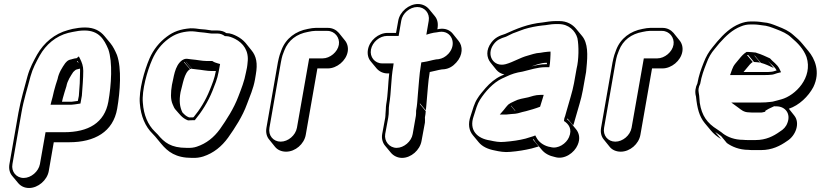

<svg xmlns="http://www.w3.org/2000/svg" viewBox="-20 -687 4091 957"><path d="M125 250C170 250 215 211 223 166L248 22H325C452 22 544 -30 564 -145C579 -231 587 -346 563 -413C554 -434 544 -455 530 -472L501 -507C480 -532 451 -550 404 -550C382 -550 361 -547 342 -543L319 -537C252 -519 199 -474 165 -415C147 -382 129 -350 117 -307C102 -249 84 -192 72 -126L27 131C23 154 28 175 41 190L71 226C84 241 102 250 125 250ZM289 -180 293 -197C298 -216 305 -238 311 -257C316 -285 332 -308 345 -328C349 -331 357 -341 363 -341C368 -342 374 -344 379 -345V-331C379 -293 377 -251 373 -209L368 -184C359 -183 348 -181 338 -180ZM372 -372 363 -382C364 -382 366 -382 367 -383C369 -379 370 -376 372 -372ZM362 -397C349 -396 340 -392 335 -391C315 -388 308 -374 305 -372C291 -352 273 -325 267 -293C261 -275 254 -253 249 -233L242 -203C240 -195 238 -189 236 -181L232 -165H336C346 -166 358 -167 368 -169L381 -171L388 -210C391 -252 395 -295 395 -334C395 -358 388 -376 380 -392L373 -406ZM98 200C61 200 35 168 42 131L87 -126C98 -190 117 -247 132 -306C143 -346 160 -377 178 -410C209 -465 258 -507 320 -523L343 -528C362 -532 381 -535 401 -535C473 -535 499 -491 520 -441C542 -377 535 -264 520 -180C501 -75 421 -28 299 -28H207L179 131C172 168 135 200 98 200Z M930 -546C880 -542 845 -530 811 -504C775 -477 745 -441 725 -395C700 -337 671 -236 677 -171C682 -108 704 -56 741 -20L754 -6L783 29C817 70 856 100 937 100C958 101 977 98 993 93C1045 76 1085 43 1117 -1C1151 -49 1189 -107 1211 -168C1225 -206 1243 -245 1251 -291L1255 -315C1265 -371 1258 -407 1233 -437L1204 -473C1192 -487 1176 -499 1160 -507C1146 -514 1129 -522 1108 -522C1096 -531 1081 -535 1065 -535H1035C1034 -535 1033 -535 1030 -536C1014 -539 994 -541 977 -542C962 -544 952 -546 930 -546ZM889 -127C876 -154 872 -184 880 -228C891 -266 898 -325 927 -342L897 -377C897 -378 898 -378 899 -378L928 -343C931 -344 933 -344 936 -344L907 -379H908L937 -344C943 -343 951 -342 961 -341C985 -339 1011 -333 1035 -333H1056C1049 -295 1038 -269 1025 -237C1005 -187 976 -140 945 -103H944C943 -102 943 -102 942 -102H922C908 -107 898 -117 889 -127ZM888 -387C849 -359 846 -297 837 -264C831 -227 829 -192 841 -166C845 -156 849 -146 858 -137C873 -121 887 -98 917 -87H919L943 -88H951C985 -129 1017 -179 1039 -234C1051 -265 1063 -291 1070 -330L1077 -368L1066 -371C1055 -374 1047 -377 1038 -383H1009C987 -383 962 -389 936 -391C926 -392 918 -393 912 -394H909C900 -394 893 -390 888 -387ZM1101 -507H1105C1122 -507 1138 -500 1152 -493C1192 -472 1222 -434 1214 -375C1213 -367 1213 -359 1211 -350L1206 -326C1198 -282 1183 -245 1168 -206C1146 -147 1109 -90 1076 -43C1046 -2 1009 28 961 44C947 49 930 51 910 50C832 50 799 23 766 -17L752 -31C717 -65 696 -114 692 -175C686 -236 714 -335 739 -391C758 -434 785 -468 819 -493C850 -516 881 -528 928 -531C950 -531 956 -529 973 -527C990 -526 1010 -523 1024 -521C1029 -520 1029 -520 1033 -520H1063C1078 -520 1090 -515 1101 -507Z M1504 -15 1562 -346H1614C1659 -346 1705 -384 1713 -429C1717 -451 1711 -472 1698 -487L1669 -523C1656 -538 1637 -548 1615 -548H1553C1542 -548 1530 -546 1515 -543C1454 -532 1405 -496 1383 -438L1374 -413C1371 -403 1368 -391 1365 -376L1308 -50C1304 -27 1309 -6 1322 9L1351 45C1363 60 1383 69 1406 69C1452 69 1496 31 1504 -15ZM1460 -50C1453 -12 1416 19 1379 19C1342 19 1316 -12 1323 -50L1380 -376C1382 -390 1386 -403 1388 -411L1397 -435C1417 -487 1459 -518 1515 -528C1529 -531 1541 -533 1550 -533H1612C1648 -533 1675 -500 1669 -464C1663 -428 1625 -396 1588 -396H1521Z M1905 -167C1904 -159 1903 -150 1903 -141C1901 -127 1902 -113 1900 -100L1885 -19C1881 3 1887 25 1900 40L1929 75C1942 90 1962 100 1984 100C2029 100 2073 61 2081 16L2098 -76C2099 -84 2098 -93 2098 -102C2100 -114 2102 -124 2102 -133L2073 -168V-172L2102 -137C2105 -152 2105 -168 2107 -185C2112 -233 2113 -277 2122 -328C2144 -332 2162 -338 2182 -341L2195 -342C2218 -345 2237 -356 2254 -375C2288 -412 2288 -457 2265 -484L2236 -520C2222 -537 2199 -547 2171 -543L2160 -541C2165 -567 2162 -589 2147 -607L2118 -642C2105 -657 2086 -667 2063 -667C2018 -667 1973 -629 1965 -584L1954 -523H1912C1866 -523 1822 -485 1814 -440C1810 -417 1815 -396 1828 -381L1857 -346C1870 -331 1889 -321 1912 -321H1920C1914 -270 1914 -216 1905 -167ZM2054 -135C2054 -127 2054 -116 2053 -110L2037 -19C2031 18 1993 50 1957 50C1921 50 1894 17 1900 -19L1915 -100C1920 -126 1916 -144 1920 -167C1931 -232 1928 -290 1940 -356L1942 -371H1885C1848 -371 1822 -403 1829 -440C1836 -477 1872 -508 1910 -508H1967L1980 -584C1986 -621 2023 -652 2060 -652C2097 -652 2123 -621 2117 -584L2105 -514L2125 -520C2136 -523 2147 -525 2158 -526L2170 -528C2230 -537 2260 -468 2215 -419C2200 -403 2184 -395 2166 -392L2154 -391C2131 -387 2114 -381 2093 -378L2080 -376L2078 -363C2069 -311 2068 -266 2063 -219C2060 -185 2060 -167 2054 -135Z M2547 -135 2527 -159C2527 -160 2527 -160 2528 -160L2549 -135ZM2494 -316 2478 -309C2449 -296 2422 -273 2400 -248C2385 -230 2371 -215 2359 -195C2344 -172 2336 -141 2326 -110C2311 -68 2318 -36 2337 -13L2366 22C2384 44 2413 57 2446 63C2468 68 2495 73 2523 70C2561 67 2597 61 2630 53L2665 43L2636 8C2637 8 2639 8 2640 7C2643 12 2646 18 2650 23L2679 58C2695 78 2718 90 2747 96C2794 110 2843 74 2859 36C2874 3 2866 -25 2851 -43L2822 -78C2818 -83 2812 -88 2807 -92L2808 -97L2837 -62C2840 -69 2842 -76 2844 -84L2850 -105C2861 -146 2877 -191 2885 -237L2898 -310C2901 -322 2902 -334 2903 -347C2910 -415 2911 -472 2881 -508L2852 -543C2833 -566 2805 -582 2768 -582H2749C2728 -582 2702 -578 2684 -575C2611 -568 2553 -543 2498 -518C2469 -509 2448 -500 2429 -475C2401 -438 2405 -400 2425 -375L2454 -339C2464 -327 2478 -319 2494 -316ZM2629 -356C2649 -363 2677 -374 2702 -374H2706V-367H2700C2676 -367 2652 -362 2629 -356ZM2710 -429C2695 -428 2688 -426 2674 -424C2648 -423 2627 -414 2611 -410C2570 -399 2540 -378 2500 -367C2439 -351 2401 -414 2441 -467C2457 -488 2473 -495 2502 -504C2520 -512 2534 -521 2548 -525C2566 -531 2580 -538 2594 -542C2620 -550 2654 -557 2683 -560C2702 -561 2727 -567 2746 -567H2765C2815 -567 2848 -533 2858 -497C2866 -459 2865 -388 2854 -345L2841 -272C2833 -228 2817 -182 2806 -141L2800 -120C2798 -112 2796 -105 2793 -98L2791 -84C2814 -69 2834 -44 2816 -3C2803 28 2762 57 2724 46L2714 44C2687 37 2665 20 2654 -1L2648 -12L2638 -8L2599 4C2568 12 2533 17 2495 20C2470 23 2445 18 2423 13C2359 4 2316 -38 2341 -108C2351 -140 2359 -169 2372 -189C2398 -230 2438 -275 2483 -296L2503 -305C2530 -318 2552 -325 2584 -330C2622 -339 2660 -352 2697 -352H2718L2721 -370C2722 -387 2724 -401 2724 -417V-430ZM2515 -167C2505 -158 2497 -146 2491 -139L2471 -116H2502C2512 -117 2525 -118 2533 -119C2553 -119 2572 -125 2585 -129L2602 -133C2624 -139 2649 -146 2672 -155C2676 -168 2681 -184 2685 -197L2690 -214H2673C2648 -214 2628 -206 2613 -202C2589 -197 2563 -193 2545 -183L2526 -174Z M3172 -15 3230 -346H3282C3327 -346 3373 -384 3381 -429C3385 -451 3379 -472 3366 -487L3337 -523C3324 -538 3305 -548 3283 -548H3221C3210 -548 3198 -546 3183 -543C3122 -532 3073 -496 3051 -438L3042 -413C3039 -403 3036 -391 3033 -376L2976 -50C2972 -27 2977 -6 2990 9L3019 45C3031 60 3051 69 3074 69C3120 69 3164 31 3172 -15ZM3128 -50C3121 -12 3084 19 3047 19C3010 19 2984 -12 2991 -50L3048 -376C3050 -390 3054 -403 3056 -411L3065 -435C3085 -487 3127 -518 3183 -528C3197 -531 3209 -533 3218 -533H3280C3316 -533 3343 -500 3337 -464C3331 -428 3293 -396 3256 -396H3189Z M3740 -410C3741 -410 3742 -410 3743 -409L3772 -374C3795 -368 3817 -357 3837 -348L3808 -383C3822 -366 3841 -356 3851 -336C3841 -333 3831 -329 3820 -329C3813 -328 3806 -328 3798 -328H3686L3706 -352C3712 -360 3723 -373 3732 -378L3703 -413H3709L3738 -378C3748 -378 3759 -376 3769 -375ZM3912 -145C3963 -162 4009 -206 4034 -253C4071 -329 4041 -395 4009 -433L3980 -468C3967 -484 3951 -499 3935 -512C3912 -533 3887 -544 3856 -556C3833 -565 3813 -574 3783 -576L3769 -578C3760 -579 3750 -580 3741 -580H3721C3704 -580 3686 -576 3668 -569C3622 -551 3587 -517 3555 -480L3532 -452C3512 -428 3499 -405 3487 -374C3474 -341 3463 -311 3456 -271C3447 -253 3442 -230 3449 -206C3455 -148 3465 -107 3493 -73L3523 -37C3537 -20 3553 -7 3574 6L3545 -29L3561 -18C3565 -15 3570 -12 3574 -9L3603 26C3628 44 3665 60 3711 60C3720 61 3727 61 3732 61H3774C3828 61 3869 40 3903 16C3947 -11 3969 -74 3939 -111ZM3746 -425C3732 -426 3725 -428 3711 -428H3701C3686 -419 3674 -405 3666 -395L3646 -371C3637 -360 3633 -352 3629 -341L3619 -313H3795C3803 -313 3812 -313 3818 -314C3833 -314 3844 -319 3853 -322L3873 -327L3865 -344C3853 -368 3832 -379 3818 -396C3798 -405 3776 -416 3752 -423C3747 -426 3746 -425 3746 -425ZM3820 -179C3805 -177 3788 -176 3771 -176H3625L3662 -149C3673 -141 3687 -127 3713 -127C3721 -126 3725 -126 3729 -126H3770C3774 -126 3777 -126 3781 -127L3794 -130L3795 -135C3802 -139 3806 -141 3812 -145L3908 -190ZM3685 10H3684C3641 10 3607 -4 3584 -21C3579 -25 3576 -28 3571 -31L3555 -42C3505 -73 3478 -110 3468 -174C3467 -187 3466 -197 3465 -210C3464 -222 3460 -232 3462 -245C3463 -253 3466 -261 3470 -269C3477 -309 3488 -338 3501 -371C3512 -401 3524 -422 3543 -444L3566 -472C3599 -509 3631 -539 3672 -555C3688 -562 3704 -565 3719 -565H3739C3748 -565 3756 -564 3764 -563L3778 -561C3806 -559 3824 -551 3848 -542C3879 -530 3903 -520 3924 -500C3957 -472 3985 -443 4000 -403C4033 -300 3944 -211 3875 -192C3868 -190 3861 -188 3853 -186L3748 -159L3851 -157C3896 -156 3922 -119 3905 -75C3898 -55 3885 -42 3867 -31C3835 -8 3797 11 3747 11H3705C3700 11 3693 11 3685 10Z"/></svg>

Font: Blanket
Style: PosterObl
Weight: 900
Foundry: Cannot Into Space Fonts
Version: Version 0.9